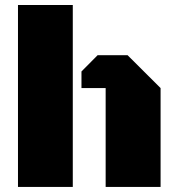

<svg xmlns="http://www.w3.org/2000/svg" viewBox="-20 -736 702 756"><path d="M50.8 0V-716.3H266.6V0ZM396 0V-389.2H300.8V-454.6L364.3 -518.6H482.4L612.3 -389.2V0Z"/></svg>

Font: Black Ops One
Style: Regular
Weight: 400
Designer: James Grieshaber, Eben Sorkin
Foundry: Sorkin Type Co.
Version: Version 1.004; ttfautohint (v1.8.4.7-5d5b)